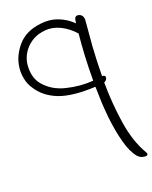

<svg xmlns="http://www.w3.org/2000/svg" viewBox="-174 -988 919 1159"><g transform="rotate(-20 285.0 -408.5)"><path d="M435.5 -820.3Q435.5 -825.2 436.5 -829.1Q436.5 -833 437.5 -836.9Q441.4 -870.1 469.7 -861.3Q497.1 -851.6 494.1 -816.4Q487.3 -745.1 480.5 -654.3Q474.6 -564.5 473.6 -467.8Q496.1 -466.8 493.2 -450.2Q490.2 -434.6 472.7 -426.8Q473.6 -293 493.2 -164.1Q512.7 -36.1 565.4 53.7Q570.3 61.5 570.3 67.4Q570.3 77.1 554.7 77.1Q552.7 77.1 551.8 77.1Q522.5 75.2 504.9 53.7Q472.7 13.7 454.1 -57.6Q434.6 -129.9 424.8 -218.8Q419.9 -266.6 417 -317.4Q415 -368.2 414.1 -420.9Q265.6 -413.1 179.7 -446.3Q93.8 -480.5 51.8 -549.8Q32.2 -578.1 25.4 -614.3Q20.5 -636.7 20.5 -659.2Q20.5 -673.8 22.5 -688.5Q31.2 -758.8 83 -819.3Q133.8 -879.9 231.4 -891.6Q249 -893.6 265.6 -893.6Q307.6 -893.6 342.8 -879.9Q393.6 -861.3 435.5 -820.3ZM247.1 -844.7Q200.2 -840.8 167 -822.3Q133.8 -803.7 112.3 -776.4Q72.3 -726.6 73.2 -662.1Q73.2 -597.7 107.4 -556.6Q158.2 -495.1 244.1 -474.6Q331.1 -453.1 414.1 -460Q414.1 -540 418 -616.2Q421.9 -693.4 428.7 -757.8Q389.6 -801.8 341.8 -825.2Q293.9 -848.6 247.1 -844.7Z"/></g></svg>

Font: Mrs Husband
Style: Regular
Weight: 400
Version: Version 1.0